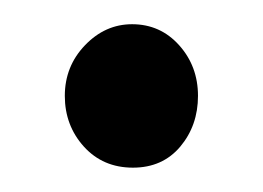

<svg xmlns="http://www.w3.org/2000/svg" viewBox="-20 -125 215 157"><path d="M88.7 12.1Q64.2 12.1 48.6 -5.1Q33 -22.4 33 -46.6Q33 -70.8 49.5 -88Q66 -105.2 88 -105.2Q111.1 -105.2 126.5 -88Q141.9 -70.8 141.9 -46.6Q141.9 -22.4 127.4 -5.1Q112.9 12.1 88.7 12.1Z"/></svg>

Font: Parastoo
Style: Regular
Weight: 400
Foundry: Saber Rastikerdar (saber.rastikerdar@gmail.com)
Version: Version 3.000